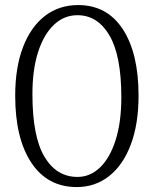

<svg xmlns="http://www.w3.org/2000/svg" viewBox="-20 -729 606 758"><path d="M288.5 -709Q402.5 -709 464.8 -613.8Q527 -518.5 527 -351.5Q527 -239.5 496.5 -158.5Q466 -77.5 411 -34Q356 9.5 283 9.5Q167.5 9.5 103.8 -86.5Q40 -182.5 40 -351Q40 -462.5 70.8 -542.8Q101.5 -623 157.2 -666Q213 -709 288.5 -709ZM459 -345.5Q459 -509 412.2 -589Q365.5 -669 285.5 -669Q233 -669 193 -631.2Q153 -593.5 130.5 -523.8Q108 -454 108 -357.5Q108 -190 155.5 -110.2Q203 -30.5 286 -30.5Q336 -30.5 375 -68Q414 -105.5 436.5 -176Q459 -246.5 459 -345.5Z"/></svg>

Font: Fraunces 144pt S100 Light
Style: Regular
Weight: 300
Version: Version 1.000; ttfautohint (v1.8.3)